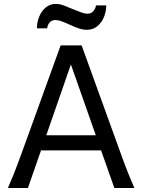

<svg xmlns="http://www.w3.org/2000/svg" viewBox="-20 -940 721 960"><path d="M119.6 0H19.5Q32.7 -29.8 47.9 -67.4Q63 -105 87.9 -173.3L283.2 -712.9H388.2L583.5 -173.3Q607.9 -105.5 623.5 -67.4Q639.2 -29.3 651.9 0H551.8L485.4 -188H185.1ZM459 -263.7 334.5 -617.7 211.4 -263.7ZM215.8 -798.3H164.6Q164.6 -828.1 175.8 -856.2Q187 -884.3 208.3 -902.3Q229.5 -920.4 258.3 -920.4Q278.8 -920.4 298.1 -912.8Q317.4 -905.3 342.8 -895Q369.1 -884.3 386.2 -877.9Q403.3 -871.6 418.5 -871.6Q435.5 -871.6 446.5 -884Q457.5 -896.5 460 -913.1H511.2Q511.2 -881.8 499.5 -854Q487.8 -826.2 466.3 -808.6Q444.8 -791 414.6 -791Q395 -791 375.2 -797.6Q355.5 -804.2 333 -814.5Q304.7 -827.6 287.8 -833.7Q271 -839.8 257.3 -839.8Q239.3 -839.8 228.5 -828.1Q217.8 -816.4 215.8 -798.3Z"/></svg>

Font: Kanchenjunga
Style: Regular
Weight: 400
Designer: Becca Hirsbrunner Spalinger
Foundry: SIL International
Version: Version 2.001